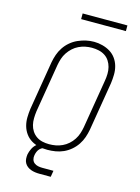

<svg xmlns="http://www.w3.org/2000/svg" viewBox="-153 -988 907 1243"><g transform="rotate(15 300.0 -366.5)"><path d="M248 8Q219 8 191 2Q163 -4 139.5 -18.5Q116 -33 100 -55.5Q84 -78 76.5 -105Q69 -132 69.5 -161.5Q70 -191 74 -220L128 -546Q133 -573 142 -599Q151 -625 167 -649Q183 -673 205.5 -692Q228 -711 254 -722.5Q280 -734 306.5 -740Q333 -746 361 -746Q389 -746 417.5 -738.5Q446 -731 469.5 -716.5Q493 -702 509 -679.5Q525 -657 532.5 -630Q540 -603 539.5 -573.5Q539 -544 535 -515L481 -189Q476 -162 467 -136Q458 -110 442 -86Q426 -62 403.5 -43Q381 -24 355.5 -12.5Q330 -1 302.5 3.5Q275 8 248 8ZM249 -30Q272 -30 294 -34Q316 -38 337.5 -48Q359 -58 377 -74Q395 -90 408 -110Q421 -130 428 -151.5Q435 -173 439 -195L493 -521Q497 -544 497.5 -567.5Q498 -591 492.5 -612.5Q487 -634 475 -652.5Q463 -671 444.5 -683Q426 -695 403.5 -700Q381 -705 357 -705Q335 -705 313 -700.5Q291 -696 270 -686Q249 -676 231.5 -660Q214 -644 201 -624.5Q188 -605 181 -583.5Q174 -562 170 -540L116 -214Q113 -191 112.5 -168Q112 -145 117 -123.5Q122 -102 134 -83.5Q146 -65 164 -52.5Q182 -40 204 -35Q226 -30 249 -30ZM240 171Q225 171 210 169Q195 167 181.5 162Q168 157 157 148.5Q146 140 139 127.5Q132 115 131 100Q130 85 132 70Q136 50 145.5 30.5Q155 11 171.5 -3Q188 -17 208.5 -23Q229 -29 249 -29L244 0Q232 0 219.5 4.5Q207 9 198 18Q189 27 184 39Q179 51 177 63Q174 78 178 92Q182 106 193 114.5Q204 123 218 126Q232 129 247 129H322L315 171ZM541 -866H241V-904H541Z"/></g></svg>

Font: Iosevka Etoile XLtObl
Style: Regular
Weight: 200
Italic angle: -9°
Designer: Belleve Invis
Foundry: Belleve Invis
Version: Version 15.5.2; ttfautohint (v1.8.4)